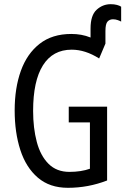

<svg xmlns="http://www.w3.org/2000/svg" viewBox="-20 -886 598 916"><path d="M508 -866Q525 -866 538 -862.5Q551 -859 558 -854V-783Q553 -786 542 -790Q531 -794 519 -794Q503 -794 493 -783Q483 -772 483 -738V-678L453 -607Q387 -649 322 -649Q232 -649 185 -574.5Q138 -500 138 -357Q138 -275 155.5 -209Q173 -143 211.5 -104.5Q250 -66 311 -66Q367 -66 409 -81V-302H308V-377H491V-25Q401 10 304 10Q217 10 160.5 -38.5Q104 -87 77 -170.5Q50 -254 50 -359Q50 -466 79.5 -548Q109 -630 169 -677Q229 -724 320 -724Q344 -724 367 -720Q390 -716 412 -707V-750Q412 -813 441 -839.5Q470 -866 508 -866Z"/></svg>

Font: Noto Sans ExtraCondensed
Style: Regular
Weight: 400
Width: 2
Designer: Monotype Design Team
Foundry: Monotype Imaging Inc.
Version: Version 2.013; ttfautohint (v1.8.4.7-5d5b)